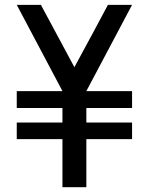

<svg xmlns="http://www.w3.org/2000/svg" viewBox="-20 -780 620 800"><path d="M530.3 -759.8Q497.1 -759.8 429.7 -759.8Q383.8 -672.9 290 -500Q243.2 -586.9 150.4 -759.8Q116.2 -759.8 49.8 -759.8Q113.3 -639.6 240.2 -400.4Q176.8 -400.4 49.8 -400.4Q49.8 -377 49.8 -330.1Q113.3 -330.1 240.2 -330.1Q240.2 -309.6 240.2 -269.5Q176.8 -269.5 49.8 -269.5Q49.8 -247.1 49.8 -200.2Q113.3 -200.2 240.2 -200.2Q240.2 -133.8 240.2 0Q273.4 0 339.8 0Q339.8 -66.4 339.8 -200.2Q403.3 -200.2 530.3 -200.2Q530.3 -223.6 530.3 -269.5Q466.8 -269.5 339.8 -269.5Q339.8 -290 339.8 -330.1Q403.3 -330.1 530.3 -330.1Q530.3 -353.5 530.3 -400.4Q466.8 -400.4 339.8 -400.4Q403.3 -519.5 530.3 -759.8Z"/></svg>

Font: Alibu-Mazigh Belqasem 1
Style: Bold
Weight: 400
Designer: Mazigh Mubarik Belqasem
Version: Version 1.0